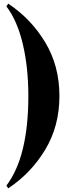

<svg xmlns="http://www.w3.org/2000/svg" viewBox="-20 -790 395 1050"><path d="M135 -265Q135 -422 104.5 -550Q74 -678 15 -755L25 -770Q149 -688 227 -559Q305 -430 305 -265Q305 -100 227 29Q149 158 25 240L15 225Q135 67 135 -265Z"/></svg>

Font: Yeseva One
Style: Regular
Weight: 400
Designer: Jovanny Lemonad
Foundry: Jovanny Lemonad
Version: Version 2.000